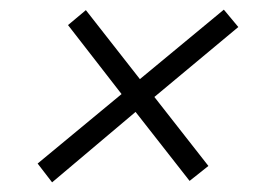

<svg xmlns="http://www.w3.org/2000/svg" viewBox="-20 -450 541 398"><path d="M88 -72 58 -111 232 -255 121 -398 158 -429 270 -286 444 -430 474 -394 300 -249 412 -106 373 -75 261 -218Z"/></svg>

Font: Saira Expanded Light
Style: Italic
Weight: 300
Width: 7
Italic angle: -12°
Designer: Hector Gatti with collaboration of the Omnibus-Type team
Foundry: Omnibus-Type
Version: Version 1.101